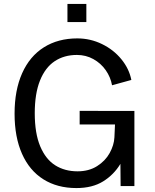

<svg xmlns="http://www.w3.org/2000/svg" viewBox="-20 -945 787 975"><path d="M372.5 -750Q439 -750 498 -721.2Q557 -692.5 596.5 -644Q636 -595.5 647 -539L549 -512Q541.5 -553.5 516.8 -588.8Q492 -624 454 -645Q416 -666 370.5 -666Q305.5 -666 257.5 -634Q209.5 -602 183 -535.8Q156.5 -469.5 156.5 -370Q156.5 -268 184.2 -202Q212 -136 260.5 -105.5Q309 -75 373.5 -75Q431.5 -75 473.2 -101.5Q515 -128 537 -168Q559 -208 561 -247.5L564 -313H384.5V-382L662.5 -381.5V0H592.5L591.5 -113Q558.5 -58 503.8 -24Q449 10 368 10Q271 10 200.2 -34.5Q129.5 -79 91.8 -164Q54 -249 54 -368Q54 -487 92.5 -573.2Q131 -659.5 203 -704.8Q275 -750 372.5 -750ZM322.5 -925H418.5V-833H322.5Z"/></svg>

Font: 1883 Sans
Style: Regular
Weight: 400
Designer: 1883 Sans project is a fork of Public Sans.
Version: Version 1.009